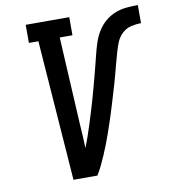

<svg xmlns="http://www.w3.org/2000/svg" viewBox="-82 -806 781 877"><g transform="rotate(-10 308.0 -367.5)"><path d="M188 0 140 -651H96V-735H298V-651H239L261 -245Q263 -217 264.5 -189Q266 -161 267 -133Q277 -159 286 -184.5Q295 -210 303 -236Q311 -262 319 -287.5Q327 -313 334.5 -339Q342 -365 349 -391Q356 -417 363 -443Q370 -469 376.5 -495Q383 -521 389.5 -547Q396 -573 404.5 -599Q413 -625 427.5 -649Q442 -673 463.5 -691.5Q485 -710 510.5 -720Q536 -730 563 -732.5Q590 -735 616 -735V-651Q593 -651 569.5 -645.5Q546 -640 528 -623Q510 -606 501 -583.5Q492 -561 485.5 -538Q479 -515 473 -492.5Q467 -470 461 -447.5Q455 -425 448.5 -402Q442 -379 435 -356.5Q428 -334 421.5 -311.5Q415 -289 407.5 -266Q400 -243 392.5 -220.5Q385 -198 377 -175.5Q369 -153 360.5 -131Q352 -109 342.5 -87Q333 -65 322.5 -43Q312 -21 299 0Z"/></g></svg>

Font: Iosevka Slab MdExObl
Style: Regular
Weight: 500
Width: 7
Italic angle: -9°
Monospace: yes
Designer: Belleve Invis
Foundry: Belleve Invis
Version: Version 11.1.1; ttfautohint (v1.8.3)